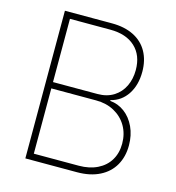

<svg xmlns="http://www.w3.org/2000/svg" viewBox="-106 -798 815 888"><g transform="rotate(15 302.0 -353.5)"><path d="M95.7 -707H321.3Q381.8 -707 425.5 -685.1Q469.2 -663.1 491.9 -622.3Q514.6 -581.5 514.6 -526.4Q514.6 -462.9 485.6 -418.7Q456.5 -374.5 406.2 -362.3V-358.4Q443.8 -355.5 475.1 -332.3Q506.3 -309.1 524.7 -269.8Q543 -230.5 543 -181.6Q543 -127.4 519.5 -86.4Q496.1 -45.4 450.9 -22.7Q405.8 0 342.8 0H95.7ZM510.7 -181.6Q510.7 -228.5 489.3 -265.4Q467.8 -302.2 429.7 -323Q391.6 -343.8 342.8 -343.8H127.9V-31.2H342.8Q394 -31.2 432.1 -50Q470.2 -68.8 490.5 -102.8Q510.7 -136.7 510.7 -181.6ZM483.4 -526.4Q483.4 -597.2 440.4 -637Q397.5 -676.8 321.3 -676.8H127.9V-374H340.8Q385.7 -374 418 -394.3Q450.2 -414.6 466.8 -449.2Q483.4 -483.9 483.4 -526.4Z"/></g></svg>

Font: Pretendard Thin
Style: Regular
Weight: 100
Designer: Base glyphs from Inter by Rasmus Andersson; Hangeul glyphs from Noto Sans CJK(Source Han Sans) by Jang Soo-young and Kan
Foundry: Kil Hyung-jin
Version: Version 1.309